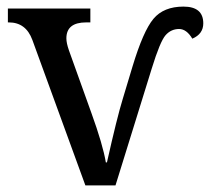

<svg xmlns="http://www.w3.org/2000/svg" viewBox="-20 -562 636 582"><path d="M238.8 0 78.1 -440.9Q58.6 -494.1 6.8 -494.1H3.9V-536.1H253.9V-494.1H241.2Q181.2 -494.1 181.2 -445.8Q181.2 -431.6 189 -409.2L256.8 -220.2Q292 -123 300.8 -69.8H304.2Q335 -207 352.1 -262.2L381.8 -360.8Q414.1 -467.8 445.1 -504.9Q476.1 -542 536.1 -542Q596.2 -542 596.2 -491.2Q596.2 -459 563 -444.8Q545.4 -474.1 522.9 -474.1Q498.5 -474.1 481.9 -455.3Q465.3 -436.5 439.9 -354L330.1 0Z"/></svg>

Font: Noto Serif
Style: Regular
Weight: 400
Designer: Monotype Design team
Foundry: Monotype Imaging Inc.
Version: Version 1.02